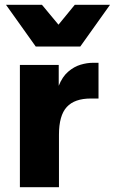

<svg xmlns="http://www.w3.org/2000/svg" viewBox="-20 -781 479 801"><path d="M391 -519V-370H359Q291 -370 258.5 -334.5Q226 -299 226 -219V0H63V-510H225V-423Q240 -461 264.5 -482Q289 -503 316 -511Q343 -519 367 -519ZM5 -761H155L224 -678L292 -761H439L315 -587H129Z"/></svg>

Font: Wix Madefor Text ExtraBold
Style: Regular
Weight: 800
Designer: Dalton Maag Ltd
Foundry: Dalton Maag Ltd
Version: Version 3.100